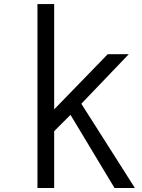

<svg xmlns="http://www.w3.org/2000/svg" viewBox="-20 -937 707 957"><path d="M250 0H166.7V-916.7H250V-391.9L516.9 -666.7H621.7L385.4 -419.9L652.3 0H550.8L331.4 -364.6L250 -283.2Z"/></svg>

Font: TypoPRO Monoid
Style: Regular
Weight: 400
Width: 4
Monospace: yes
Designer: Andreas Larsen (@larsenwork)
Version: Version 0.61